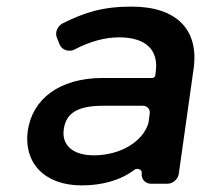

<svg xmlns="http://www.w3.org/2000/svg" viewBox="-20 -556 626 581"><path d="M437 0H487C503 0 519 -14 521 -30L566 -349C582 -466 515 -536 378 -536C290 -536 235 -518 169 -485C153 -476 145 -456 153 -440L161 -420C168 -404 190 -398 205 -406C253 -431 298 -443 340 -443C424 -443 461 -403 451 -336L450 -328C450 -324 445 -320 441 -320H288C160 -319 78 -257 64 -160C51 -66 112 5 227 5C291 5 346 -11 388 -43C396 -48 410 -43 409 -33C406 -15 419 0 437 0ZM264 -86C200 -86 166 -117 173 -165C180 -216 218 -236 293 -236H412C426 -236 435 -225 433 -212L430 -189L429 -183C412 -127 344 -86 264 -86Z"/></svg>

Font: Trueno
Style: RoundIt
Weight: 400
Designer: Julieta Ulanovsky, Jasper
Foundry: Julieta Ulanovsky, Cannot Into Space Fonts
Version: Version 3.001